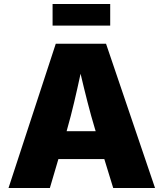

<svg xmlns="http://www.w3.org/2000/svg" viewBox="-20 -948 825 968"><path d="M22.9 0H231.4L274.4 -146H505.9L550.8 0H761.7L514.6 -727.5H261.2ZM535.6 -927.7H245.1V-818.8H535.6ZM315.9 -286.6 318.8 -297.4C343.8 -384.3 365.2 -479 386.2 -576.2C409.2 -479 432.6 -384.3 459 -297.4L462.4 -286.6Z"/></svg>

Font: Raveo ExtraBold
Style: Regular
Weight: 800
Designer: Jakub Foglar, Rasmus Andersson (Inter)
Foundry: Jakubfoglar.com
Version: Version 1.100;Glyphs 3.2.3 (3260)